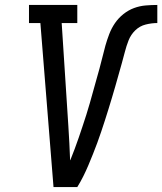

<svg xmlns="http://www.w3.org/2000/svg" viewBox="-20 -755 655 775"><path d="M196 0 143 -662H97V-735H292V-662H229L256 -245Q258 -211 260 -176.5Q262 -142 263 -108L264 -109Q273 -131 281.5 -154Q290 -177 298 -200Q306 -223 313.5 -246Q321 -269 328.5 -292Q336 -315 342.5 -338.5Q349 -362 355.5 -385Q362 -408 368.5 -431.5Q375 -455 381.5 -478Q388 -501 393.5 -524.5Q399 -548 405.5 -571Q412 -594 421 -617.5Q430 -641 444 -661.5Q458 -682 478 -698Q498 -714 521 -722.5Q544 -731 568 -733Q592 -735 615 -735V-662Q592 -662 568 -656Q544 -650 526 -632.5Q508 -615 499 -592Q490 -569 484 -545.5Q478 -522 471.5 -499Q465 -476 458.5 -453Q452 -430 445.5 -407Q439 -384 432 -361Q425 -338 418 -315Q411 -292 403.5 -269Q396 -246 388.5 -223.5Q381 -201 372.5 -178Q364 -155 355 -132.5Q346 -110 336.5 -87.5Q327 -65 316 -43Q305 -21 292 0Z"/></svg>

Font: Iosevka Slab Extended
Style: Italic
Weight: 400
Width: 7
Italic angle: -9°
Monospace: yes
Designer: Belleve Invis
Foundry: Belleve Invis
Version: Version 11.1.0; ttfautohint (v1.8.3)